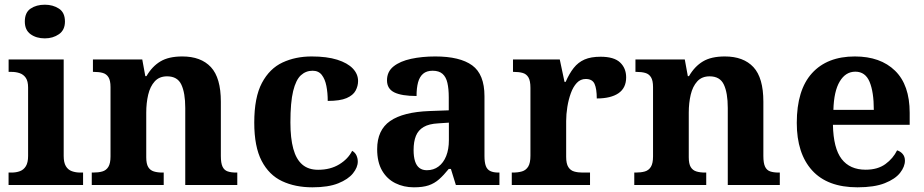

<svg xmlns="http://www.w3.org/2000/svg" viewBox="-20 -790 3948 820"><path d="M16.6 0V-53H29Q49.3 -53 65.2 -59Q81.1 -64.9 90.5 -80.3Q100 -95.7 100 -124.1V-416.1Q100 -443.2 90.3 -457.4Q80.5 -471.7 64.6 -477.3Q48.7 -483 29 -483H16.8V-536H252V-123.9Q252 -95.8 261.3 -80.3Q270.5 -64.8 286.9 -58.9Q303.3 -53 323 -53H334.8V0ZM171.4 -626.1Q135.3 -626.1 110.6 -643.9Q86 -661.7 86 -698Q86 -736.5 110.6 -753.2Q135.3 -769.9 171.4 -769.9Q206 -769.9 231.7 -753.2Q257.4 -736.5 257.4 -698Q257.4 -661.7 231.7 -643.9Q206 -626.1 171.4 -626.1Z M371.9 0V-53H377.6Q400.6 -53 417 -57.7Q433.5 -62.4 442.8 -77.4Q452 -92.3 452 -122.1V-417.9Q452 -446.1 443.3 -460.1Q434.7 -474 419 -478.5Q403.3 -483 381.3 -483H376.9V-536H587.6L600.6 -464.9H605.6Q629.6 -506.4 665 -527.6Q700.3 -548.9 758.7 -548.9Q838.3 -548.9 880.8 -503.3Q923.2 -457.6 923.2 -355.8V-123.9Q923.2 -93.4 930.4 -78.2Q937.6 -63 952.3 -58Q966.9 -53 988.9 -53H993.4V0H771.2V-328.8Q771.2 -393.2 754.5 -428.6Q737.9 -464 693.7 -464Q660.3 -464 640.8 -442.4Q621.2 -420.8 612.9 -385.5Q604.6 -350.2 604.6 -309V-118.3Q604.6 -90.4 613 -76.5Q621.4 -62.6 637.1 -57.8Q652.7 -53 674.7 -53H679.2V0Z M1314.2 10Q1240.6 10 1184.8 -16.3Q1128.9 -42.5 1097.4 -103Q1065.9 -163.5 1065.9 -266.2Q1065.9 -374.3 1098.6 -435.8Q1131.3 -497.3 1186.7 -523.1Q1242.1 -548.9 1310.9 -548.9Q1376.1 -548.9 1420.2 -535Q1464.2 -521.1 1486.8 -497.4Q1509.3 -473.8 1509.3 -444Q1509.3 -422.7 1498.7 -402.9Q1488.1 -383.1 1460.2 -371Q1432.3 -359 1379.7 -359Q1379.7 -393.9 1373.9 -423Q1368.2 -452.2 1354.2 -470.1Q1340.3 -487.9 1315 -487.9Q1286.3 -487.9 1265 -468.5Q1243.8 -449 1232 -401.1Q1220.3 -353.1 1220.3 -267.2Q1220.3 -199.6 1232.6 -154.7Q1244.9 -109.7 1271 -87.3Q1297 -64.9 1338.8 -64.9Q1391 -64.9 1429 -88.1Q1467 -111.4 1484 -145.9Q1496.6 -138.7 1502.3 -126.3Q1508 -113.9 1508 -99.9Q1508 -75.2 1487.5 -49.7Q1467.1 -24.2 1424.6 -7.1Q1382.2 10 1314.2 10Z M1747.5 10Q1704.1 10 1668.3 -7.8Q1632.5 -25.6 1611.6 -61.8Q1590.8 -98 1590.8 -153.1Q1590.8 -234.6 1646.3 -273.2Q1701.9 -311.7 1815 -315.8L1896.6 -318.8V-374.2Q1896.6 -410.7 1890.8 -435.9Q1885.1 -461.1 1870.1 -474.5Q1855 -487.9 1827.5 -487.9Q1802.1 -487.9 1787 -475Q1772 -462.2 1765.5 -438.3Q1759 -414.4 1759 -380Q1695.5 -380 1664.1 -395.4Q1632.8 -410.8 1632.8 -446.9Q1632.8 -484.1 1660.8 -506.4Q1688.9 -528.7 1735.8 -538.8Q1782.8 -548.9 1838.9 -548.9Q1944.2 -548.9 1996.7 -510.8Q2049.1 -472.6 2049.1 -379.1V-123.9Q2049.1 -96.4 2054.9 -81.1Q2060.6 -65.8 2074 -59.4Q2087.4 -53 2109.4 -53H2113V0H1926.9L1905.7 -68.6H1896.6Q1875 -41.8 1855.3 -24.3Q1835.6 -6.9 1810.8 1.6Q1786 10 1747.5 10ZM1802.9 -63Q1831.8 -63 1852.9 -78.9Q1874 -94.7 1885.6 -123.6Q1897.1 -152.5 1897.1 -191V-266.2L1852.2 -263.2Q1812.1 -261.2 1789.2 -247.6Q1766.2 -234.1 1756.3 -209.6Q1746.4 -185.1 1746.4 -149.1Q1746.4 -121 1752.5 -101.6Q1758.6 -82.3 1771.2 -72.7Q1783.9 -63 1802.9 -63Z M2165.7 0V-53H2169.8Q2192.8 -53 2209.6 -58Q2226.3 -63 2235.9 -78.5Q2245.4 -94 2245.4 -125V-415Q2245.4 -445 2236.8 -459.5Q2228.2 -474 2212.3 -478.5Q2196.5 -483 2174.5 -483H2170.9V-536H2370.7L2390.9 -440.5H2395.9Q2411.2 -475.7 2430.2 -499.8Q2449.3 -524 2476.6 -535.9Q2503.9 -547.7 2545 -547.7Q2602.4 -547.7 2628.3 -523.2Q2654.2 -498.7 2654.2 -459.7Q2654.2 -414.2 2621.4 -391.8Q2588.6 -369.5 2528.7 -369.5Q2528.7 -410.5 2519.3 -431.6Q2509.9 -452.7 2481.5 -452.7Q2459.3 -452.7 2443.5 -436Q2427.7 -419.2 2417.9 -391.8Q2408 -364.5 2403 -333.2Q2398 -302 2398 -273V-120Q2398 -91 2407.2 -76.5Q2416.4 -62 2432.3 -57.5Q2448.2 -53 2467.8 -53H2499.9V0Z M2688.9 0V-53H2694.6Q2717.6 -53 2734 -57.7Q2750.5 -62.4 2759.8 -77.4Q2769 -92.3 2769 -122.1V-417.9Q2769 -446.1 2760.3 -460.1Q2751.7 -474 2736 -478.5Q2720.3 -483 2698.3 -483H2693.9V-536H2904.6L2917.6 -464.9H2922.6Q2946.6 -506.4 2982 -527.6Q3017.3 -548.9 3075.7 -548.9Q3155.3 -548.9 3197.8 -503.3Q3240.2 -457.6 3240.2 -355.8V-123.9Q3240.2 -93.4 3247.4 -78.2Q3254.6 -63 3269.3 -58Q3283.9 -53 3305.9 -53H3310.4V0H3088.2V-328.8Q3088.2 -393.2 3071.5 -428.6Q3054.9 -464 3010.7 -464Q2977.3 -464 2957.8 -442.4Q2938.2 -420.8 2929.9 -385.5Q2921.6 -350.2 2921.6 -309V-118.3Q2921.6 -90.4 2930 -76.5Q2938.4 -62.6 2954.1 -57.8Q2969.7 -53 2991.7 -53H2996.2V0Z M3642.1 10Q3514 10 3448.4 -62.3Q3382.9 -134.6 3382.9 -265.2Q3382.9 -405.7 3447.8 -477.3Q3512.8 -548.9 3631 -548.9Q3740.2 -548.9 3802.6 -488Q3865.1 -427.2 3865.1 -308.2V-256.9H3537.3Q3539.3 -156.6 3574.5 -110.9Q3609.7 -65.2 3677 -65.2Q3728.4 -65.2 3761.5 -89.3Q3794.5 -113.4 3811.3 -147.9Q3825.3 -143.8 3835.1 -132.5Q3844.8 -121.1 3844.8 -104.1Q3844.8 -78.3 3824.1 -51.8Q3803.3 -25.3 3758.8 -7.7Q3714.3 10 3642.1 10ZM3711.9 -320.8Q3711.9 -397.3 3693.8 -440.6Q3675.6 -483.9 3633 -483.9Q3591.4 -483.9 3566.4 -442.1Q3541.4 -400.4 3539.3 -320.8Z"/></svg>

Font: Noto Serif Telugu
Style: Regular
Weight: 400
Designer: Jelle Bosma - Monotype Design Team
Foundry: Monotype Imaging Inc.
Version: Version 2.003